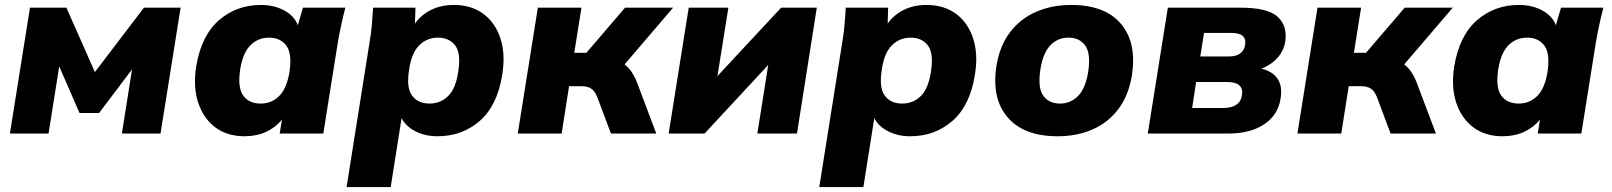

<svg xmlns="http://www.w3.org/2000/svg" viewBox="-20 -539 6507 775"><path d="M20 0 101 -508H248L363 -248L561 -508H709L628 0H472L513 -259L380 -83H301L219 -271L176 0Z M967 11Q897 11 849 -25Q801 -61 780 -124.5Q759 -188 772 -272Q793 -396 864 -457.5Q935 -519 1033 -519Q1087 -519 1128 -496.5Q1169 -474 1182 -437L1203 -508H1374Q1365 -474 1357.5 -439Q1350 -404 1344 -370L1285 0H1109L1118 -56Q1093 -25 1054.5 -7Q1016 11 967 11ZM1032 -121Q1076 -121 1106.5 -151Q1137 -181 1148 -246Q1160 -322 1136 -354.5Q1112 -387 1066 -387Q1022 -387 991.5 -357Q961 -327 950 -262Q938 -186 961.5 -153.5Q985 -121 1032 -121Z M1379 216 1472 -370Q1478 -404 1481 -439Q1484 -474 1486 -508H1657L1655 -444Q1680 -479 1720 -499Q1760 -519 1812 -519Q1882 -519 1930.5 -483.5Q1979 -448 2000 -384Q2021 -320 2007 -236Q1987 -112 1916 -50.5Q1845 11 1746 11Q1696 11 1657 -9Q1618 -29 1601 -62L1557 216ZM1713 -121Q1758 -121 1788.5 -151Q1819 -181 1829 -246Q1842 -322 1818 -354.5Q1794 -387 1748 -387Q1704 -387 1673 -357Q1642 -327 1632 -262Q1619 -186 1643 -153.5Q1667 -121 1713 -121Z M2070 0 2151 -508H2327L2298 -326H2347L2503 -508H2697L2501 -279Q2518 -266 2530.5 -247Q2543 -228 2552 -204L2629 0H2446L2391 -147Q2381 -172 2366 -181.5Q2351 -191 2328 -191H2277L2247 0Z M2679 0 2760 -508H2920L2876 -232L3133 -508H3277L3197 0H3037L3081 -277L2824 0Z M3287 216 3380 -370Q3386 -404 3389 -439Q3392 -474 3394 -508H3565L3563 -444Q3588 -479 3628 -499Q3668 -519 3720 -519Q3790 -519 3838.5 -483.5Q3887 -448 3908 -384Q3929 -320 3915 -236Q3895 -112 3824 -50.5Q3753 11 3654 11Q3604 11 3565 -9Q3526 -29 3509 -62L3465 216ZM3621 -121Q3666 -121 3696.5 -151Q3727 -181 3737 -246Q3750 -322 3726 -354.5Q3702 -387 3656 -387Q3612 -387 3581 -357Q3550 -327 3540 -262Q3527 -186 3551 -153.5Q3575 -121 3621 -121Z M4249 11Q4113 11 4047.5 -65Q3982 -141 4002 -272Q4015 -354 4057 -409Q4099 -464 4162.5 -491.5Q4226 -519 4304 -519Q4440 -519 4504.5 -443Q4569 -367 4549 -236Q4536 -154 4494.5 -99Q4453 -44 4390 -16.5Q4327 11 4249 11ZM4259 -121Q4301 -121 4331 -151Q4361 -181 4372 -246Q4384 -322 4361 -354.5Q4338 -387 4293 -387Q4250 -387 4220.5 -357Q4191 -327 4180 -262Q4168 -186 4190.5 -153.5Q4213 -121 4259 -121Z M4613 0 4694 -508H4986Q5098 -508 5137.5 -471Q5177 -434 5168 -372Q5162 -334 5136.5 -305.5Q5111 -277 5072 -262Q5165 -238 5149 -141Q5139 -75 5083 -37.5Q5027 0 4940 0ZM4825 -311H4940Q4998 -311 5006 -358Q5013 -406 4952 -406H4840ZM4792 -103H4916Q4985 -103 4993 -154Q5002 -208 4933 -208H4808Z M5217 0 5298 -508H5474L5445 -326H5494L5650 -508H5844L5648 -279Q5665 -266 5677.5 -247Q5690 -228 5699 -204L5776 0H5593L5538 -147Q5528 -172 5513 -181.5Q5498 -191 5475 -191H5424L5394 0Z M6045 11Q5975 11 5927 -25Q5879 -61 5858 -124.5Q5837 -188 5850 -272Q5871 -396 5942 -457.5Q6013 -519 6111 -519Q6165 -519 6206 -496.5Q6247 -474 6260 -437L6281 -508H6452Q6443 -474 6435.5 -439Q6428 -404 6422 -370L6363 0H6187L6196 -56Q6171 -25 6132.5 -7Q6094 11 6045 11ZM6110 -121Q6154 -121 6184.5 -151Q6215 -181 6226 -246Q6238 -322 6214 -354.5Q6190 -387 6144 -387Q6100 -387 6069.5 -357Q6039 -327 6028 -262Q6016 -186 6039.5 -153.5Q6063 -121 6110 -121Z"/></svg>

Font: Mulish Black
Style: Italic
Weight: 900
Italic angle: -9°
Designer: Vernon Adams
Foundry: Vernon Adams
Version: Version 3.603; ttfautohint (v1.8.3)